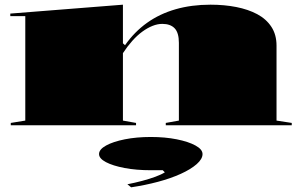

<svg xmlns="http://www.w3.org/2000/svg" viewBox="-20 -535 1284 820"><path d="M1226 -10V0H688V-10L744 -20V-352Q744 -395 726 -414Q708 -433 673 -433Q653 -433 631.5 -424.5Q610 -416 588 -400Q566 -384 545 -360.5Q524 -337 505 -308V-20L561 -10V0H26V-10L88 -20V-466H24V-477L505 -515V-350L514 -342Q554 -399 608 -437.5Q662 -476 730 -495.5Q798 -515 879 -515Q938 -515 989 -505Q1040 -495 1078.5 -474.5Q1117 -454 1139 -420.5Q1161 -387 1161 -340V-20ZM540 265 524 252Q555 246 587 237.5Q619 229 644.5 219.5Q670 210 684 201L675 192H624Q562 192 512 182.5Q462 173 432.5 157.5Q403 142 403 123Q403 103 433 86.5Q463 70 513 60Q563 50 624 50Q685 50 735 60Q785 70 815 86.5Q845 103 845 123Q845 144 820 166Q795 188 752 207.5Q709 227 654.5 241.5Q600 256 540 265Z"/></svg>

Font: Kalnia Expanded SemiBold
Style: Regular
Weight: 600
Width: 7
Designer: Frida Medrano
Foundry: Frida Medrano
Version: Version 1.105